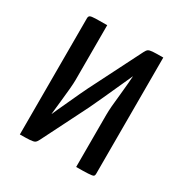

<svg xmlns="http://www.w3.org/2000/svg" viewBox="-125 -597 661 694"><g transform="rotate(30 206.0 -250.0)"><path d="M361 -500V-15Q361 -7 357 -4.5Q353 -2 335 -1Q317 0 286 0V-217Q286 -248 293 -307Q299 -366 300 -387Q231 -234 219 -210L123 -19Q118 -9 112.5 -5.5Q107 -2 91.5 -1Q76 0 51 0V-485Q51 -493 56 -496Q61 -499 79.5 -499.5Q98 -500 127 -500V-271Q127 -246 119 -176L113 -121Q115 -124 124 -145Q174 -255 192 -289L289 -481Q294 -491 299 -494.5Q304 -498 316.5 -499Q329 -500 361 -500Z"/></g></svg>

Font: Yanone Kaffeesatz
Style: Regular
Weight: 400
Designer: Yanone (Cyrillic: Daniel Pouzeot & Huerta Tipografica)
Foundry: Yanone
Version: Version 1.100;PS 001.100;hotconv 1.0.70;makeotf.lib2.5.58329